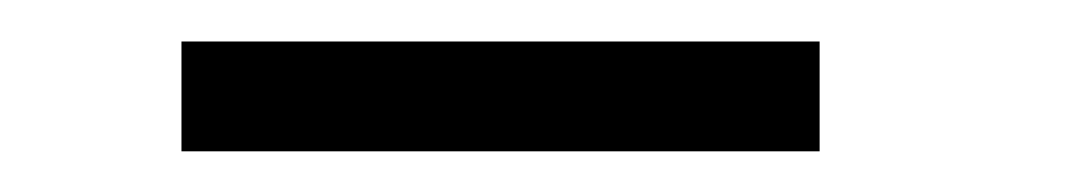

<svg xmlns="http://www.w3.org/2000/svg" viewBox="-20 -710 528 93"><path d="M377 -636.7H67.9V-689.9H377Z"/></svg>

Font: Heebo Light
Style: Regular
Weight: 300
Designer: Oded Ezer
Foundry: Ezer Type House
Version: Version 3.100